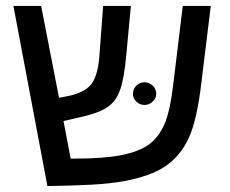

<svg xmlns="http://www.w3.org/2000/svg" viewBox="-20 -619 770 644"><path d="M326 -599H419L404 -439Q397 -359 384 -321Q378 -303 369.5 -289.5Q361 -276 347.5 -265Q334 -254 314 -245.5Q294 -237 266 -230L193 -213L217 -87H229Q328 -87 386.5 -98.5Q445 -110 479 -134Q512 -158 532 -203Q551 -248 562 -343L593 -599H687L656 -346Q641 -216 613 -156Q585 -95 534 -61Q485 -28 394 -11Q349 -3 286 0.5Q223 4 139 5L25 -599H118L178 -291L214 -298Q267 -310 288 -339Q310 -370 314 -440ZM426 -304Q426 -321 437.5 -332Q449 -343 465 -343Q480 -343 492 -332Q504 -321 504 -304Q504 -289 492 -278Q480 -267 465 -267Q449 -267 437.5 -278Q426 -289 426 -304Z"/></svg>

Font: Libra Sans
Style: Regular
Weight: 400
Foundry: Context Ltd
Version: Version 1.000; ttfautohint (v1.3)